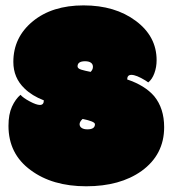

<svg xmlns="http://www.w3.org/2000/svg" viewBox="-20 -666 625 695"><path d="M124.5 -286.1Q111.8 -286.1 87.9 -298.8Q64 -311.5 54.2 -322.8Q36.1 -307.6 23.4 -280Q10.7 -252.4 10.7 -210.4Q10.7 -108.9 90.8 -50.3Q169.4 8.3 292 8.3Q414.6 8.3 492.2 -46.9Q574.2 -106 574.2 -205.6Q574.2 -273.9 538.1 -317.9Q504.4 -356.9 440.4 -378.4Q440.4 -395 455.6 -395Q473.1 -395 505.9 -375Q510.7 -371.1 516.6 -367.7Q530.8 -378.9 538.8 -400.9Q546.9 -422.9 546.9 -448.2Q546.9 -534.2 471.7 -590.3Q396.5 -646.5 282.5 -646.5Q168.5 -646.5 98.4 -588.6Q28.3 -530.8 28.3 -441.9Q28.3 -384.3 68.8 -345.7Q95.7 -319.3 138.7 -302.7Q138.7 -286.1 124.5 -286.1ZM260.7 -425.8Q260.7 -444.3 288.1 -444.3Q301.3 -444.3 308.8 -439.2Q316.4 -434.1 316.4 -424.1Q316.4 -414.1 308.1 -405.8Q287.6 -409.7 274.2 -413.8Q260.7 -418 260.7 -425.8ZM278.8 -235.4Q323.7 -226.6 323.7 -216.3Q323.7 -197.8 296.4 -197.8Q283.2 -197.8 275.6 -202.9Q268.1 -208 268.1 -216.6Q268.1 -225.1 278.8 -235.4Z"/></svg>

Font: Friends & Family
Style: Regular
Weight: 400
Designer: Sarang Kulkarni, Maithili Shingre, Noopur Datye
Foundry: Ek Type
Version: Version 1.000;hotconv 1.0.117;makeotfexe 2.5.65602